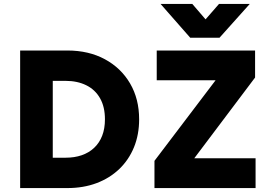

<svg xmlns="http://www.w3.org/2000/svg" viewBox="-20 -957 1356 977"><path d="M82.5 0V-700H322.5Q431.5 -700 513.8 -655.5Q596 -611 642 -532.2Q688 -453.5 688 -350Q688 -272 661.8 -207.8Q635.5 -143.5 587 -97Q538.5 -50.5 471.5 -25.2Q404.5 0 322.5 0ZM248.5 -154.5H314Q359 -154.5 395.5 -167Q432 -179.5 458.8 -204.5Q485.5 -229.5 499.8 -266Q514 -302.5 514 -350Q514 -413.5 489 -457.2Q464 -501 418.8 -523.2Q373.5 -545.5 314 -545.5H248.5ZM766 0V-138.5L1077 -548.5H777.5V-700H1278V-562.5L968.5 -151.5H1280.5V0ZM948 -765 797 -937H958.5L1026 -858.5L1094.5 -937H1251L1097 -765Z"/></svg>

Font: Geologica Roman
Style: Bold
Weight: 700
Designer: Sindre Bremnes, Frode Helland
Foundry: Monokrom Skriftforlag AS
Version: Version 1.010;gftools[0.9.28]